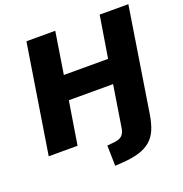

<svg xmlns="http://www.w3.org/2000/svg" viewBox="-155 -841 1115 1170"><g transform="rotate(-20 402.5 -256.0)"><path d="M393 193 390 61 439 56Q472 52 487.5 37Q503 22 508 -8L551 -279H264L219 0H32L144 -705H331L288 -434H575L619 -705H805L698 -28Q689 28 672 67.5Q655 107 625 132.5Q595 158 549.5 172Q504 186 439 190Z"/></g></svg>

Font: Nunito Sans 10pt Black
Style: Italic
Weight: 900
Italic angle: -9°
Designer: Vernon Adams
Foundry: Vernon Adams
Version: Version 3.101;gftools[0.9.27]